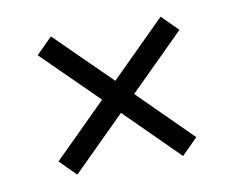

<svg xmlns="http://www.w3.org/2000/svg" viewBox="-50 -579 580 472"><g transform="rotate(-10 240.5 -343.5)"><path d="M412 -210 372 -170 240 -301 108 -170 68 -210 200 -341 63 -476 103 -516 240 -381 377 -517 417 -477 280 -341Z"/></g></svg>

Font: Hind Colombo Light
Style: Regular
Weight: 300
Designer: Jyotish Sonowal, Aditi Pimprikar
Foundry: Indian Type Foundry
Version: Version 1.000;PS 1.0;hotconv 1.0.86;makeotf.lib2.5.63406; tt